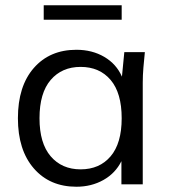

<svg xmlns="http://www.w3.org/2000/svg" viewBox="-20 -700 640 729"><path d="M270 9Q169 9 108.5 -60.5Q48 -130 48 -251Q48 -373 108.5 -442Q169 -511 270 -511Q330 -511 376 -484Q422 -457 443 -409L452 -502H530Q527 -473 524.5 -443.5Q522 -414 522 -386V0H441V-88Q418 -42 372.5 -16.5Q327 9 270 9ZM286 -57Q358 -57 400 -106.5Q442 -156 442 -251Q442 -347 400 -396.5Q358 -446 286 -446Q215 -446 172.5 -396.5Q130 -347 130 -251Q130 -156 172.5 -106.5Q215 -57 286 -57ZM146 -625V-680H442V-625Z"/></svg>

Font: Mulish
Style: Regular
Weight: 400
Designer: Vernon Adams
Foundry: Vernon Adams
Version: Version 3.603; ttfautohint (v1.8.3)